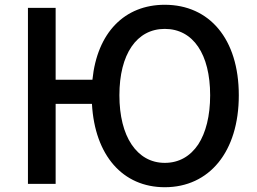

<svg xmlns="http://www.w3.org/2000/svg" viewBox="-20 -770 1076 804"><path d="M810 -165C777 -116 730 -88 670 -88C611 -88 564 -116 531 -165C498 -214 480 -285 480 -371C480 -543 552 -649 670 -649C789 -649 860 -543 860 -371C860 -285 842 -214 810 -165ZM97 -368V0H213V-335H365C377 -119 494 14 670 14C856 14 980 -134 980 -371C980 -608 856 -750 670 -750C502 -750 387 -634 367 -436H290H213V-737H97Z"/></svg>

Font: GenSekiGothic2 TW M
Style: Regular
Weight: 500
Version: Version 2.100;PS 2.1;hotconv 16.6.51;makeotf.lib2.5.65220 DE